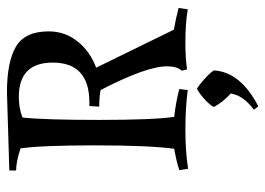

<svg xmlns="http://www.w3.org/2000/svg" viewBox="-128 -438 781 566"><g transform="rotate(-90 263.0 -155.5)"><path d="M43 -519 273 -526Q363 -526 408 -499.5Q453 -473 453 -403Q453 -355 423.5 -318Q394 -281 346 -263L458 -34Q492 -28 522 -20L518 7Q476 0 423.5 0Q371 0 341 5L337 -11Q350 -24 350 -54Q350 -115 280 -250Q259 -254 231 -254L233 -283H243Q361 -283 361 -391Q361 -491 260 -491Q226 -491 199 -480Q192 -414 192 -254Q192 -94 201 -33Q245 -28 283 -18L280 7Q228 0 163.5 0Q99 0 48 8L44 -18Q72 -27 107 -33Q117 -108 117 -266.5Q117 -425 108 -486Q69 -499 43 -499ZM338 84Q333 163 232 215L222 202Q264 171 270 134Q244 110 230 84Q236 72 253 56.5Q270 41 284 34Q297 42 314 57.5Q331 73 338 84Z"/></g></svg>

Font: Almendra SC
Style: Regular
Weight: 400
Designer: Ana Sanfelippo
Foundry: Ana Sanfelippo
Version: Version 1.003